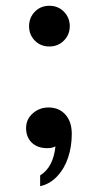

<svg xmlns="http://www.w3.org/2000/svg" viewBox="-20 -495 340 661"><path d="M220.2 -404.8Q220.2 -376 200.2 -355.5Q180.2 -335 149.9 -335Q119.6 -335 99.9 -355.2Q80.1 -375.5 80.1 -404.8Q80.1 -434.1 99.9 -454.6Q119.6 -475.1 149.9 -475.1Q180.2 -475.1 200.2 -454.6Q220.2 -434.1 220.2 -404.8ZM69.8 -54.2Q69.8 -84.5 92.8 -104.7Q115.7 -125 147 -125Q183.1 -125 205.1 -100.6Q227.1 -76.2 227.1 -34.2Q227.1 9.3 214.6 47.1Q202.1 85 177 111.8Q151.9 138.7 118.2 146V108.9Q163.6 80.6 170.9 8.8Q159.7 15.1 143.1 15.1Q108.9 15.1 89.4 -3.9Q69.8 -22.9 69.8 -54.2Z"/></svg>

Font: Copperplate Sans CC Heavy
Style: Regular
Weight: 400
Designer: indestructible type*
Foundry: Cowboy Collective
Version: Version 1.000